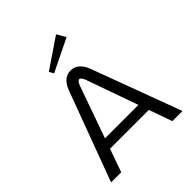

<svg xmlns="http://www.w3.org/2000/svg" viewBox="-236 -1024 1172 1172"><g transform="rotate(-45 350.0 -438.5)"><path d="M476.7 -819.2 443.3 -876.7 250 -745.8 266.7 -716.7ZM350 -658.3C310.8 -658.3 279.2 -635 258.3 -583.3L41.7 0H129.2L182.5 -150H517.5L570.8 0H658.3L441.7 -583.3C420.8 -635 389.2 -658.3 350 -658.3ZM205.8 -216.7 320.8 -541.7C320.8 -541.7 333.3 -583.3 350 -583.3C366.7 -583.3 379.2 -541.7 379.2 -541.7L494.2 -216.7Z"/></g></svg>

Font: BoonHome
Style: Book
Weight: 400
Designer: Sungsit Sawaiwan
Foundry: Sungsit Sawaiwan
Version: Version 0.2